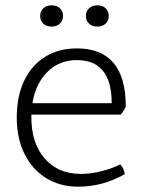

<svg xmlns="http://www.w3.org/2000/svg" viewBox="-20 -692 538 722"><path d="M434 -261H98V-250Q98 -153 148.5 -95.5Q199 -38 284 -38Q323 -38 364.5 -49Q406 -60 432 -74Q440 -66 444 -56.5Q448 -47 449 -37Q366 10 275 10Q205 10 153 -22.5Q101 -55 72 -113.5Q43 -172 43 -250Q43 -329 70.5 -387.5Q98 -446 149 -478Q200 -510 269 -510Q453 -510 453 -291Q445 -274 434 -261ZM102 -304H400Q400 -466 269 -466Q203 -466 158.5 -422Q114 -378 102 -304ZM217 -632Q217 -614 205 -603Q193 -592 174 -592Q155 -592 143 -603Q131 -614 131 -632Q131 -650 143 -661Q155 -672 174 -672Q193 -672 205 -661Q217 -650 217 -632ZM389 -632Q389 -614 377 -603Q365 -592 346 -592Q327 -592 315 -603Q303 -614 303 -632Q303 -650 315 -661Q327 -672 346 -672Q365 -672 377 -661Q389 -650 389 -632Z"/></svg>

Font: Scope One
Style: Regular
Weight: 400
Designer: Dalton Maag Ltd
Foundry: Dalton Maag Ltd
Version: Version 1.001; ttfautohint (v1.4.1) -l 11 -r 50 -G 50 -x 14 